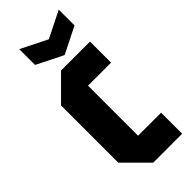

<svg xmlns="http://www.w3.org/2000/svg" viewBox="-245 -789 825 825"><g transform="rotate(-45 167.5 -376.0)"><path d="M33 -106V-454L139 -560H315V-432H175V-128H315V0H139ZM317 -752V-656L197 -596L77 -656V-752L197 -692Z"/></g></svg>

Font: Tektur Condensed SemiBold
Style: Regular
Weight: 600
Width: 3
Designer: Adam Jagosz
Foundry: Adam Jagosz
Version: Version 1.005;gftools[0.9.30]